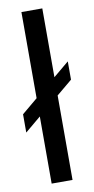

<svg xmlns="http://www.w3.org/2000/svg" viewBox="-84 -760 391 797"><g transform="rotate(-10 111.0 -361.5)"><path d="M67 0V-283L0 -227V-304L67 -360V-723H155V-433L221 -488V-411L155 -356V0Z"/></g></svg>

Font: Archivo VF Beta
Style: Regular
Weight: 400
Designer: Hector Gatti
Foundry: Omnibus-Type
Version: Version 1.002